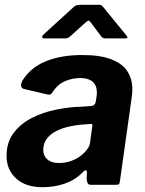

<svg xmlns="http://www.w3.org/2000/svg" viewBox="-20 -769 603 799"><path d="M320.7 -48.6Q289.4 -17.9 246.7 -3.9Q203.9 10 156.8 10Q86.2 10 46.8 -26.6Q7.3 -63.1 7.3 -120.1Q7.3 -176.8 36.5 -215.5Q65.7 -254.2 112.6 -278.2Q159.4 -302.1 214.7 -313Q270 -324 321.4 -325.1L356.8 -327.7Q375.8 -328.3 378.5 -346.5L381.8 -367.6Q382.8 -372.1 383 -376.4Q383.1 -380.6 383.1 -384.4Q383.1 -413.9 365.2 -429.1Q347.3 -444.3 313.7 -444.3Q281.6 -444.3 250.7 -431.3Q219.7 -418.4 196.5 -382.3Q193.5 -377.2 189.4 -375.8Q185.3 -374.4 175.1 -376.4L78.3 -399.2Q72 -401.2 68.7 -408Q65.3 -414.7 72.6 -432.3Q106.3 -487.6 170.2 -513.8Q234.1 -540 322 -540Q397.5 -540 443.4 -522.1Q489.3 -504.3 510 -472.3Q530.7 -440.3 530.7 -397.4Q530.7 -390.4 530.2 -383.3Q529.7 -376.1 528.7 -368.1L479.4 -17.6Q477.7 -5.1 475 -2.6Q472.3 0 460.9 0H358.1Q347.7 0 344.7 -7.1Q341.7 -14.3 340.5 -25.7L341.8 -51.8Q340.4 -70.3 320.7 -48.6ZM363.6 -240.6Q365.3 -249.3 363.8 -251.6Q362.4 -253.9 354 -252.9L318.1 -250.2Q297.4 -248.6 270.2 -242.9Q243 -237.2 217.9 -225.5Q192.7 -213.7 176.4 -193.9Q160.1 -174 160.1 -144.4Q160.1 -120.6 177 -105.7Q193.9 -90.7 225.3 -90.7Q252.7 -90.7 275.4 -99Q298.1 -107.3 314.2 -119.3Q330.5 -131.6 341.9 -146.5Q353.3 -161.4 354.8 -175.6ZM398.5 -621.1 359.4 -673.3Q352.4 -682.9 348.4 -683Q344.4 -683 334 -673.5L272.8 -618.4Q266.1 -612.2 261.4 -610.7Q256.8 -609.1 248.2 -609.1H164.2Q156.4 -609.1 155.7 -614.7Q155.1 -620.4 160.8 -625.1L285.7 -739Q292.9 -745.8 299.9 -747.5Q306.9 -749.1 318.9 -749.1H391.7Q401.3 -749.1 405.7 -743.8Q410.1 -738.6 413.9 -734.4L505.8 -621.6Q512.3 -613.4 510.1 -611.2Q508 -609.1 498.4 -609.1H418.2Q410.7 -609.1 406.6 -612.2Q402.5 -615.2 398.5 -621.1Z"/></svg>

Font: Libre Franklin Thin
Style: Italic
Weight: 100
Italic angle: -8°
Designer: Pablo Impallari, Rodrigo Fuenzalida, Nhung Nguyen
Foundry: Impallari Type
Version: Version 3.000